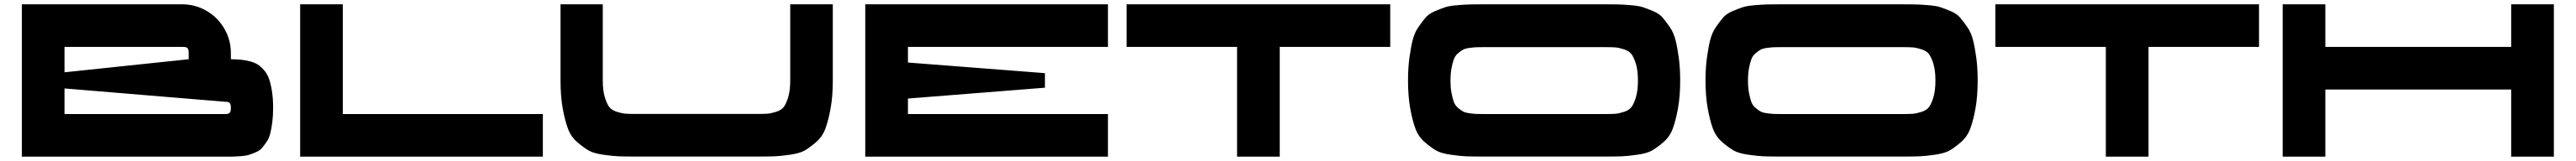

<svg xmlns="http://www.w3.org/2000/svg" viewBox="-20 -720 11816 740"><path d="M1039.1 -447.8Q1065.9 -447.3 1084.5 -445.6Q1103 -443.8 1125 -438.5Q1147 -433.1 1161.6 -423.8Q1176.3 -414.6 1190.9 -397.9Q1205.6 -381.3 1213.9 -358.2Q1222.2 -335 1227.5 -301Q1232.9 -267.1 1232.9 -224.1Q1232.9 -187.5 1229 -157.5Q1225.1 -127.4 1219.5 -105.5Q1213.9 -83.5 1201.9 -66.4Q1189.9 -49.3 1180.4 -38.3Q1170.9 -27.3 1152.6 -19.8Q1134.3 -12.2 1122.1 -8.3Q1109.9 -4.4 1086.4 -2.4Q1063 -0.5 1049.6 -0.2Q1036.1 0 1008.8 0H80.1V-700.2H815.4Q876 -700.2 927.5 -670.2Q979 -640.1 1009 -588.4Q1039.1 -536.6 1039.1 -476.1ZM817.4 -504.4H275.9V-387.7L845.7 -447.8V-476.1Q845.7 -486.3 843.8 -492.4Q841.8 -498.5 837.2 -501Q832.5 -503.4 828.9 -503.9Q825.2 -504.4 817.4 -504.4ZM1010.7 -195.8Q1018.6 -195.8 1022.2 -196.3Q1025.9 -196.8 1030.5 -199.2Q1035.2 -201.7 1037.1 -207.8Q1039.1 -213.9 1039.1 -224.1Q1039.1 -234.4 1037.1 -240.5Q1035.2 -246.6 1030.5 -249Q1025.9 -251.5 1022.2 -252Q1018.6 -252.4 1010.7 -252.4L275.9 -313.5V-195.8Z M1552.7 -195.8H2470.2V0H1356.9V-700.2H1552.7Z M3605 -700.2H3800.3V-350.1Q3800.3 -276.9 3790 -220.7Q3779.8 -164.6 3765.9 -127.7Q3752 -90.8 3722.4 -65.7Q3692.9 -40.5 3670.4 -27.8Q3647.9 -15.1 3603.3 -8.8Q3558.6 -2.4 3531.7 -1.5Q3504.9 -0.5 3450.2 -0.5H2900.9Q2846.2 -0.5 2819.3 -1.5Q2792.5 -2.4 2748 -8.8Q2703.6 -15.1 2681.2 -27.8Q2658.7 -40.5 2629.2 -65.7Q2599.6 -90.8 2585.7 -127.7Q2571.8 -164.6 2561.5 -220.7Q2551.3 -276.9 2551.3 -350.1V-700.2H2745.1V-350.1Q2745.1 -305.2 2753.9 -275.1Q2762.7 -245.1 2773.9 -229.5Q2785.2 -213.9 2809.1 -206.3Q2833 -198.7 2849.4 -197.5Q2865.7 -196.3 2898.9 -196.3H3451.2Q3484.4 -196.3 3500.7 -197.5Q3517.1 -198.7 3541 -206.3Q3564.9 -213.9 3576.2 -229.5Q3587.4 -245.1 3596.2 -275.1Q3605 -305.2 3605 -350.1Z M5062.5 -504.4H4145V-432.6L4773.4 -383.8V-316.9L4145 -267.1V-195.8H5062.5V0H3949.2V-700.2H5062.5Z M6357.4 -700.2V-504.4H5850.6V0H5654.8V-504.4H5147.9V-700.2Z M7337.9 -700.2Q7380.4 -700.2 7401.6 -699.7Q7422.9 -699.2 7459.5 -696.3Q7496.1 -693.4 7515.1 -687.3Q7534.2 -681.2 7562.7 -669.2Q7591.3 -657.2 7606.2 -639.9Q7621.1 -622.6 7639.4 -596.2Q7657.7 -569.8 7666.3 -535.4Q7674.8 -501 7681.2 -454.1Q7687.5 -407.2 7687.5 -350.1Q7687.5 -276.9 7677.2 -220.7Q7667 -164.6 7653.1 -127.7Q7639.2 -90.8 7609.6 -65.7Q7580.1 -40.5 7557.6 -27.8Q7535.2 -15.1 7490.7 -8.8Q7446.3 -2.4 7419.4 -1.5Q7392.6 -0.5 7337.9 -0.5H6788.6Q6733.9 -0.5 6707 -1.5Q6680.2 -2.4 6635.7 -8.8Q6591.3 -15.1 6568.8 -27.8Q6546.4 -40.5 6516.8 -65.7Q6487.3 -90.8 6473.4 -127.7Q6459.5 -164.6 6449.2 -220.7Q6439 -276.9 6439 -350.1Q6439 -407.2 6445.3 -454.1Q6451.7 -501 6460.2 -535.4Q6468.8 -569.8 6487.1 -596.2Q6505.4 -622.6 6520.3 -639.9Q6535.2 -657.2 6563.7 -669.2Q6592.3 -681.2 6611.3 -687.3Q6630.4 -693.4 6667 -696.3Q6703.6 -699.2 6724.9 -699.7Q6746.1 -700.2 6788.6 -700.2ZM7339.8 -195.8Q7373 -195.8 7389.4 -197Q7405.8 -198.2 7429.7 -205.8Q7453.6 -213.4 7464.8 -229Q7476.1 -244.6 7484.9 -274.7Q7493.7 -304.7 7493.7 -349.6Q7493.7 -394.5 7484.9 -424.6Q7476.1 -454.6 7464.8 -470.2Q7453.6 -485.8 7429.7 -493.4Q7405.8 -501 7389.4 -502.2Q7373 -503.4 7339.8 -503.4H6788.1Q6764.2 -503.4 6752.4 -502.9Q6740.7 -502.4 6720.9 -499.8Q6701.2 -497.1 6691.2 -491.5Q6681.2 -485.8 6668.2 -474.9Q6655.3 -463.9 6649.2 -447.5Q6643.1 -431.2 6638.4 -406.5Q6633.8 -381.8 6633.8 -349.6Q6633.8 -317.4 6638.4 -292.7Q6643.1 -268.1 6649.2 -251.7Q6655.3 -235.4 6668.2 -224.4Q6681.2 -213.4 6691.2 -207.8Q6701.2 -202.1 6720.9 -199.5Q6740.7 -196.8 6752.4 -196.3Q6764.2 -195.8 6788.1 -195.8Z M8702.6 -700.2Q8745.1 -700.2 8766.4 -699.7Q8787.6 -699.2 8824.2 -696.3Q8860.8 -693.4 8879.9 -687.3Q8898.9 -681.2 8927.5 -669.2Q8956.1 -657.2 8970.9 -639.9Q8985.8 -622.6 9004.2 -596.2Q9022.5 -569.8 9031 -535.4Q9039.6 -501 9045.9 -454.1Q9052.2 -407.2 9052.2 -350.1Q9052.2 -276.9 9042 -220.7Q9031.7 -164.6 9017.8 -127.7Q9003.9 -90.8 8974.4 -65.7Q8944.8 -40.5 8922.4 -27.8Q8899.9 -15.1 8855.5 -8.8Q8811 -2.4 8784.2 -1.5Q8757.3 -0.5 8702.6 -0.5H8153.3Q8098.6 -0.5 8071.8 -1.5Q8044.9 -2.4 8000.5 -8.8Q7956.1 -15.1 7933.6 -27.8Q7911.1 -40.5 7881.6 -65.7Q7852.1 -90.8 7838.1 -127.7Q7824.2 -164.6 7814 -220.7Q7803.7 -276.9 7803.7 -350.1Q7803.7 -407.2 7810.1 -454.1Q7816.4 -501 7825 -535.4Q7833.5 -569.8 7851.8 -596.2Q7870.1 -622.6 7885 -639.9Q7899.9 -657.2 7928.5 -669.2Q7957 -681.2 7976.1 -687.3Q7995.1 -693.4 8031.7 -696.3Q8068.4 -699.2 8089.6 -699.7Q8110.8 -700.2 8153.3 -700.2ZM8704.6 -195.8Q8737.8 -195.8 8754.2 -197Q8770.5 -198.2 8794.4 -205.8Q8818.4 -213.4 8829.6 -229Q8840.8 -244.6 8849.6 -274.7Q8858.4 -304.7 8858.4 -349.6Q8858.4 -394.5 8849.6 -424.6Q8840.8 -454.6 8829.6 -470.2Q8818.4 -485.8 8794.4 -493.4Q8770.5 -501 8754.2 -502.2Q8737.8 -503.4 8704.6 -503.4H8152.8Q8128.9 -503.4 8117.2 -502.9Q8105.5 -502.4 8085.7 -499.8Q8065.9 -497.1 8055.9 -491.5Q8045.9 -485.8 8033 -474.9Q8020 -463.9 8013.9 -447.5Q8007.8 -431.2 8003.2 -406.5Q7998.5 -381.8 7998.5 -349.6Q7998.5 -317.4 8003.2 -292.7Q8007.8 -268.1 8013.9 -251.7Q8020 -235.4 8033 -224.4Q8045.9 -213.4 8055.9 -207.8Q8065.9 -202.1 8085.7 -199.5Q8105.5 -196.8 8117.2 -196.3Q8128.9 -195.8 8152.8 -195.8Z M10342.8 -700.2V-504.4H9835.9V0H9640.1V-504.4H9133.3V-700.2Z M11499.5 -700.2H11695.3V0H11499.5V-308.6H10647V0H10451.2V-700.2H10647V-504.4H11499.5Z"/></svg>

Font: Donpoligrafbum
Style: Bold
Weight: 700
Designer: Sasha Pavljenko
Version: Version 1.002;Fontself Maker 3.5.8